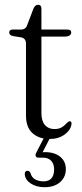

<svg xmlns="http://www.w3.org/2000/svg" viewBox="-20 -573 344 802"><path d="M68 -417 33.5 -422.5Q18.5 -426 18.5 -437.5Q18.5 -449.5 33 -449.5H67Q87.5 -449.5 93.5 -468L119.5 -536.5Q126.5 -553 139 -553Q153 -553 153 -537V-449.5H261Q277.5 -449.5 277.5 -437.5Q277.5 -420 247.5 -420H153V-100Q153 -68 167.5 -51Q182 -34 207 -34Q226 -34 237.2 -40.8Q248.5 -47.5 255.5 -55.5Q262.5 -63.5 269.5 -66.5Q280.5 -67.5 278.5 -53.5Q275 -29.5 249.8 -11Q224.5 7.5 187 7.5Q142.5 7.5 115.5 -17Q88.5 -41.5 88.5 -91V-390.5Q88.5 -413 68 -417ZM168 -6H193.5L158 63Q163 62.5 168 62.5Q208 62.5 231.5 81.8Q255 101 255 133.5Q255 167 230.8 188Q206.5 209 166 209Q132 209 108.5 193.5Q85 178 83.5 155Q83 141 94 140.5Q103.5 140 107.5 150Q112.5 169 127.8 176.8Q143 184.5 161.5 184.5Q206 184.5 206 134Q206 112 194 98.8Q182 85.5 158.5 85.5H141Q132 85.5 129.5 79.5Q127 73.5 131 65.5Z"/></svg>

Font: Fraunces 72pt S050 Light
Style: Regular
Weight: 300
Version: Version 1.000; ttfautohint (v1.8.3)